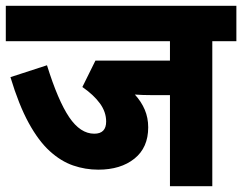

<svg xmlns="http://www.w3.org/2000/svg" viewBox="-20 -642 835 662"><path d="M712 -500V0H566V-314H504Q488 -314 473 -314.5Q458 -315 445 -316Q467 -292 479 -264Q491 -236 491 -203Q491 -133 443.5 -95Q396 -57 319 -57Q274 -57 232 -71.5Q190 -86 151.5 -121Q113 -156 79 -218Q45 -280 16 -376L142 -417Q180 -295 218.5 -238Q257 -181 305 -181Q346 -181 346 -223Q346 -256 324.5 -285.5Q303 -315 264 -342L309 -433H566V-500H0V-622H795V-500Z"/></svg>

Font: Noto Sans SemiCondensed ExtraBold
Style: Regular
Weight: 800
Width: 4
Designer: Monotype Design Team
Foundry: Monotype Imaging Inc.
Version: Version 2.013; ttfautohint (v1.8.4.7-5d5b)